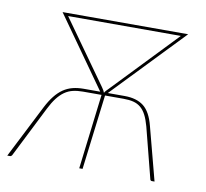

<svg xmlns="http://www.w3.org/2000/svg" viewBox="-72 -557 671 624"><g transform="rotate(10 264.0 -245.0)"><path d="M269 -247.5 238.5 0H227.5L257.5 -247.5H196Q178 -247.5 163.2 -244Q148.5 -240.5 136 -231.8Q123.5 -223 112.2 -208.5Q101 -194 90 -172L5.5 -4Q3 0 -1 0H-10L79 -175Q90.5 -197.5 103 -213.2Q115.5 -229 129.8 -238.8Q144 -248.5 160.8 -252.8Q177.5 -257 197 -257H251.5L86 -490.5H500.5L276.5 -257H332Q371.5 -257 395 -238.8Q418.5 -220.5 430 -175L476 0H467Q463 0 461.5 -4L418.5 -172Q412.5 -194 405 -208.5Q397.5 -223 387 -231.8Q376.5 -240.5 362.8 -244Q349 -247.5 330.5 -247.5ZM254.5 -272.5Q262 -262 264 -255.5Q266 -259.5 269.5 -263.2Q273 -267 278.5 -272.5L478 -481H106Z"/></g></svg>

Font: Lato Hairline
Style: Italic
Weight: 100
Italic angle: -7°
Designer: Lukasz Dziedzic
Foundry: tyPoland Lukasz Dziedzic
Version: Version 2.007; 2014-02-27